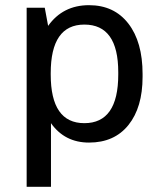

<svg xmlns="http://www.w3.org/2000/svg" viewBox="-20 -541 623 742"><path d="M324 -521Q421 -521 476 -450Q531 -379 531 -255V-244Q531 -126 476.5 -58Q422 10 324 10Q230 10 177 -65V181H83V-511H153L166 -441Q223 -521 324 -521ZM306 -446Q176 -446 176 -258V-253Q176 -65 306 -65Q437 -65 437 -253V-262Q437 -446 306 -446Z"/></svg>

Font: Chivo
Style: Regular
Weight: 400
Designer: Hector Gatti
Foundry: Omnibus-Type
Version: Version 1.007;PS 001.007;hotconv 1.0.88;makeotf.lib2.5.64775